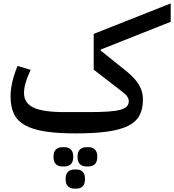

<svg xmlns="http://www.w3.org/2000/svg" viewBox="-20 -771 1022 1127"><path d="M424 12Q317 12 244 0.5Q171 -11 126 -36.5Q81 -62 61.5 -103.5Q42 -145 42 -205Q42 -285 83 -384L160 -361Q141 -321 131 -287.5Q121 -254 121 -225Q121 -166 176.5 -139.5Q232 -113 358 -113H498Q567 -113 612.5 -116Q658 -119 685.5 -126.5Q713 -134 724.5 -146.5Q736 -159 736 -177Q736 -191 726 -205.5Q716 -220 687 -241L530 -362V-572L982 -751V-643L571 -480V-474L686 -382Q723 -354 748.5 -330Q774 -306 789.5 -282.5Q805 -259 812 -235.5Q819 -212 819 -186Q819 -131 798.5 -93Q778 -55 731.5 -32Q685 -9 609.5 1.5Q534 12 424 12ZM486 206Q463 206 449 192.5Q435 179 435 149Q435 120 449 106.5Q463 93 486 93H500Q523 93 537 106.5Q551 120 551 149Q551 179 537 192.5Q523 206 500 206ZM415 336Q393 336 379 322.5Q365 309 365 280Q365 251 379 237.5Q393 224 415 224H430Q452 224 465.5 237.5Q479 251 479 280Q479 309 465.5 322.5Q452 336 430 336ZM344 206Q322 206 308 192.5Q294 179 294 149Q294 120 308 106.5Q322 93 344 93H359Q382 93 396 106.5Q410 120 410 149Q410 179 396 192.5Q382 206 359 206Z"/></svg>

Font: IBM Plex Sans Arabic Medium
Style: Regular
Weight: 500
Designer: Mike Abbink, Paul van der Laan, Pieter van Rosmalen, Wael Morcos, Khajak Apelian
Foundry: Bold Monday
Version: Version 1.1